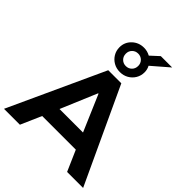

<svg xmlns="http://www.w3.org/2000/svg" viewBox="-290 -1187 1340 1340"><g transform="rotate(45 379.5 -517.0)"><path d="M-11 0 313 -705H442L770 0H612L545 -153H213L146 0ZM377 -541 264 -273H496L381 -541ZM379 -753Q344 -753 316 -769Q288 -785 271.5 -812.5Q255 -840 255 -874Q255 -924 291 -958.5Q327 -993 379 -993Q412 -993 441 -977L503 -1034H615L490 -926Q503 -902 503 -874Q503 -840 486.5 -812.5Q470 -785 442 -769Q414 -753 379 -753ZM379 -812Q405 -812 422.5 -829.5Q440 -847 440 -874Q440 -900 422.5 -917.5Q405 -935 379 -935Q353 -935 335.5 -917.5Q318 -900 318 -874Q318 -847 335.5 -829.5Q353 -812 379 -812Z"/></g></svg>

Font: Mulish ExtraBold
Style: Regular
Weight: 800
Designer: Vernon Adams
Foundry: Vernon Adams
Version: Version 3.603; ttfautohint (v1.8.3)